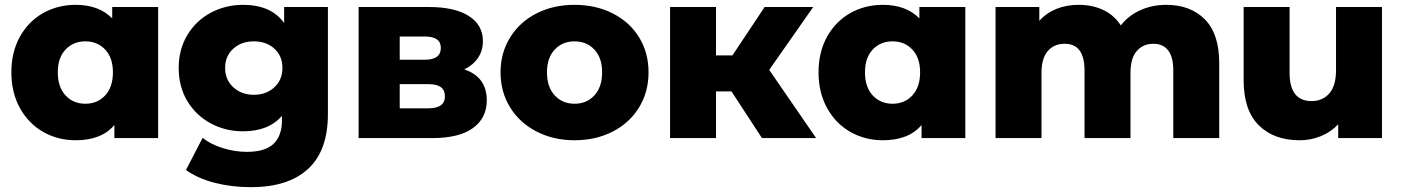

<svg xmlns="http://www.w3.org/2000/svg" viewBox="-20 -571 5799 794"><path d="M634 -542V0H453V-54Q400 9 293 9Q219 9 158.5 -25.5Q98 -60 62.5 -124Q27 -188 27 -272Q27 -356 62.5 -419.5Q98 -483 158.5 -517Q219 -551 293 -551Q389 -551 444 -495V-542ZM447 -272Q447 -332 415 -366Q383 -400 333 -400Q283 -400 251 -366Q219 -332 219 -272Q219 -211 251 -176.5Q283 -142 333 -142Q383 -142 415 -176.5Q447 -211 447 -272Z M1336 -542V-99Q1336 52 1254 127.5Q1172 203 1018 203Q938 203 868 185Q798 167 749 132L818 -1Q851 26 901.5 41.5Q952 57 1001 57Q1076 57 1111 24Q1146 -9 1146 -74V-92Q1091 -28 985 -28Q913 -28 852 -60.5Q791 -93 755 -152.5Q719 -212 719 -290Q719 -367 755 -426.5Q791 -486 852 -518.5Q913 -551 985 -551Q1101 -551 1155 -476V-542ZM1148 -290Q1148 -339 1115 -369.5Q1082 -400 1030 -400Q978 -400 944.5 -369.5Q911 -339 911 -290Q911 -241 945 -210Q979 -179 1030 -179Q1081 -179 1114.5 -210Q1148 -241 1148 -290Z M1993 -156Q1993 -83 1936 -41.5Q1879 0 1768 0H1463V-542H1754Q1860 -542 1918.5 -505Q1977 -468 1977 -401Q1977 -362 1957 -332Q1937 -302 1900 -284Q1993 -253 1993 -156ZM1633 -324H1737Q1803 -324 1803 -373Q1803 -420 1737 -420H1633ZM1820 -173Q1820 -223 1753 -223H1633V-123H1751Q1820 -123 1820 -173Z M2050 -272Q2050 -352 2089.5 -416Q2129 -480 2198.5 -515.5Q2268 -551 2356 -551Q2444 -551 2514 -515.5Q2584 -480 2623 -416.5Q2662 -353 2662 -272Q2662 -191 2623 -127Q2584 -63 2514 -27Q2444 9 2356 9Q2269 9 2199 -27Q2129 -63 2089.5 -127Q2050 -191 2050 -272ZM2470 -272Q2470 -332 2438 -366Q2406 -400 2356 -400Q2306 -400 2274 -366Q2242 -332 2242 -272Q2242 -211 2274 -176.5Q2306 -142 2356 -142Q2406 -142 2438 -176.5Q2470 -211 2470 -272Z M3005 -193H2941V0H2751V-542H2941V-342H3009L3142 -542H3343L3161 -282L3355 0H3131Z M3972 -542V0H3791V-54Q3738 9 3631 9Q3557 9 3496.5 -25.5Q3436 -60 3400.5 -124Q3365 -188 3365 -272Q3365 -356 3400.5 -419.5Q3436 -483 3496.5 -517Q3557 -551 3631 -551Q3727 -551 3782 -495V-542ZM3785 -272Q3785 -332 3753 -366Q3721 -400 3671 -400Q3621 -400 3589 -366Q3557 -332 3557 -272Q3557 -211 3589 -176.5Q3621 -142 3671 -142Q3721 -142 3753 -176.5Q3785 -211 3785 -272Z M5022 -310V0H4832V-279Q4832 -336 4810.5 -363Q4789 -390 4750 -390Q4707 -390 4681 -360Q4655 -330 4655 -269V0H4465V-279Q4465 -390 4383 -390Q4339 -390 4313 -360Q4287 -330 4287 -269V0H4097V-542H4278V-485Q4308 -518 4349.5 -534.5Q4391 -551 4440 -551Q4497 -551 4542 -530Q4587 -509 4615 -466Q4647 -507 4696 -529Q4745 -551 4803 -551Q4903 -551 4962.5 -491Q5022 -431 5022 -310Z M5695 -542V0H5514V-57Q5484 -25 5442.5 -8Q5401 9 5354 9Q5248 9 5185.5 -53Q5123 -115 5123 -239V-542H5313V-270Q5313 -153 5404 -153Q5449 -153 5477 -184.5Q5505 -216 5505 -281V-542Z"/></svg>

Font: Montserrat Alternates ExtraBold
Style: Regular
Weight: 800
Designer: Julieta Ulanovsky
Foundry: Julieta Ulanovsky
Version: Version 7.200